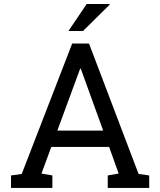

<svg xmlns="http://www.w3.org/2000/svg" viewBox="-20 -925 789 945"><path d="M34.2 0V-61.5L86.9 -68.8L335.4 -710.9H418L662.1 -68.8L714.4 -61.5V0H510.3V-61.5L564 -70.8L517.1 -201.7H232.4L184.1 -70.8L237.8 -61.5V0ZM262.2 -282.2H487.8L383.3 -571.3L377.4 -587.4H374.5L368.7 -571.3ZM316.9 -772.5 406.7 -905.3H519L520 -902.3L388.7 -772.5H321.3Z"/></svg>

Font: Roboto Slab LO
Style: Regular
Weight: 400
Designer: Google
Version: Version 2.000